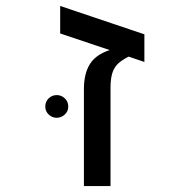

<svg xmlns="http://www.w3.org/2000/svg" viewBox="-20 -628 640 648"><path d="M467.3 -512.2V-418.9L414.1 -437Q385.3 -421.9 374 -408.7Q362.8 -395.5 357.9 -377.2Q353 -358.9 353 -331.1V0H263.2V-327.1Q263.2 -378.9 283 -411.1Q302.7 -443.4 350.1 -459L183.1 -515.1V-607.9ZM132.8 -268.1Q132.8 -285.2 144.3 -296.1Q155.8 -307.1 171.4 -307.1Q187 -307.1 198.7 -296.1Q210.4 -285.2 210.4 -268.1Q210.4 -252.4 198.7 -241.5Q187 -230.5 171.4 -230.5Q155.8 -230.5 144.3 -241.5Q132.8 -252.4 132.8 -268.1Z"/></svg>

Font: Liberation Mono
Style: Regular
Weight: 400
Monospace: yes
Designer: Steve Matteson
Foundry: Ascender Corporation
Version: Version 2.1.5